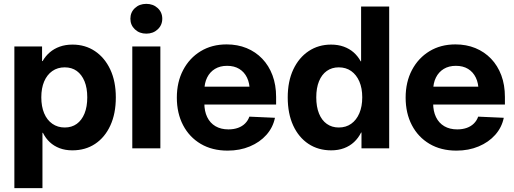

<svg xmlns="http://www.w3.org/2000/svg" viewBox="-20 -761 2639 985"><path d="M53.7 204.1V-522.5H195.8V-447.8H198.7Q213.4 -473.6 235.4 -492.4Q257.3 -511.2 286.6 -521.7Q315.9 -532.2 352.1 -532.2Q417 -532.2 467 -498.8Q517.1 -465.3 545.7 -404.5Q574.2 -343.8 574.2 -261.2Q574.2 -178.2 546.1 -117.2Q518.1 -56.2 468 -22.9Q418 10.3 351.1 10.3Q314.9 10.3 285.9 -0.7Q256.8 -11.7 235.4 -31.7Q213.9 -51.8 200.2 -79.6H197.8V204.1ZM312 -106.9Q348.1 -106.9 373.8 -125.5Q399.4 -144 413.6 -178.7Q427.7 -213.4 427.7 -261.7Q427.7 -309.6 413.6 -344Q399.4 -378.4 373.8 -397Q348.1 -415.5 312 -415.5Q275.4 -415.5 248.3 -396.5Q221.2 -377.4 206.5 -343Q191.9 -308.6 191.9 -261.7Q191.9 -214.8 206.5 -179.9Q221.2 -145 248.5 -126Q275.9 -106.9 312 -106.9Z M658.7 0V-522.5H802.7V0ZM730.5 -588.4Q695.3 -588.4 672.1 -610.4Q648.9 -632.3 648.9 -665Q648.9 -697.8 672.1 -719.5Q695.3 -741.2 730.5 -741.2Q765.6 -741.2 789.1 -719.5Q812.5 -697.8 812.5 -665Q812.5 -632.3 789.1 -610.4Q765.6 -588.4 730.5 -588.4Z M1147.9 11.7Q1068.4 11.7 1009.8 -22.9Q951.2 -57.6 919.2 -118.9Q887.2 -180.2 887.2 -260.3Q887.2 -340.3 919.7 -401.9Q952.1 -463.4 1009.5 -498.3Q1066.9 -533.2 1142.6 -533.2Q1198.7 -533.2 1245.1 -514.2Q1291.5 -495.1 1325.4 -459.7Q1359.4 -424.3 1377.9 -374.8Q1396.5 -325.2 1396.5 -263.7V-224.6H940.4V-316.4H1326.7L1261.2 -293.9Q1261.2 -334 1247.3 -362.8Q1233.4 -391.6 1207.5 -407.5Q1181.6 -423.3 1145 -423.3Q1108.9 -423.3 1082.8 -407.5Q1056.6 -391.6 1042.5 -363Q1028.3 -334.5 1028.3 -295.4V-231.9Q1028.3 -190.4 1043 -160.2Q1057.6 -129.9 1085.4 -113.5Q1113.3 -97.2 1151.9 -97.2Q1179.2 -97.2 1200.9 -105Q1222.7 -112.8 1237.5 -127.7Q1252.4 -142.6 1259.3 -162.6L1390.6 -156.7Q1380.4 -106.9 1346.7 -69.1Q1313 -31.2 1261.7 -9.8Q1210.4 11.7 1147.9 11.7Z M1679.2 10.3Q1612.8 10.3 1562.5 -22.9Q1512.2 -56.2 1484.1 -117.2Q1456.1 -178.2 1456.1 -261.2Q1456.1 -343.8 1484.6 -404.5Q1513.2 -465.3 1563.5 -498.8Q1613.8 -532.2 1678.2 -532.2Q1714.4 -532.2 1743.4 -521.7Q1772.5 -511.2 1794.2 -492.2Q1815.9 -473.1 1830.6 -446.3H1832.5V-727.5H1976.6V0H1834.5V-81.1H1832.5Q1818.4 -52.7 1796.4 -32.2Q1774.4 -11.7 1744.9 -0.7Q1715.3 10.3 1679.2 10.3ZM1717.8 -106.9Q1754.9 -106.9 1781.7 -126Q1808.6 -145 1823.5 -179.9Q1838.4 -214.8 1838.4 -261.7Q1838.4 -308.6 1823.5 -343Q1808.6 -377.4 1781.7 -396.5Q1754.9 -415.5 1717.8 -415.5Q1682.6 -415.5 1656.5 -397Q1630.4 -378.4 1616.5 -344Q1602.5 -309.6 1602.5 -261.7Q1602.5 -213.4 1616.5 -178.7Q1630.4 -144 1656.5 -125.5Q1682.6 -106.9 1717.8 -106.9Z M2321.8 11.7Q2242.2 11.7 2183.6 -22.9Q2125 -57.6 2093 -118.9Q2061 -180.2 2061 -260.3Q2061 -340.3 2093.5 -401.9Q2126 -463.4 2183.3 -498.3Q2240.7 -533.2 2316.4 -533.2Q2372.6 -533.2 2418.9 -514.2Q2465.3 -495.1 2499.3 -459.7Q2533.2 -424.3 2551.8 -374.8Q2570.3 -325.2 2570.3 -263.7V-224.6H2114.3V-316.4H2500.5L2435.1 -293.9Q2435.1 -334 2421.1 -362.8Q2407.2 -391.6 2381.3 -407.5Q2355.5 -423.3 2318.8 -423.3Q2282.7 -423.3 2256.6 -407.5Q2230.5 -391.6 2216.3 -363Q2202.1 -334.5 2202.1 -295.4V-231.9Q2202.1 -190.4 2216.8 -160.2Q2231.4 -129.9 2259.3 -113.5Q2287.1 -97.2 2325.7 -97.2Q2353 -97.2 2374.8 -105Q2396.5 -112.8 2411.4 -127.7Q2426.3 -142.6 2433.1 -162.6L2564.5 -156.7Q2554.2 -106.9 2520.5 -69.1Q2486.8 -31.2 2435.5 -9.8Q2384.3 11.7 2321.8 11.7Z"/></svg>

Font: Inter 28pt
Style: Bold
Weight: 700
Designer: Rasmus Andersson
Foundry: rsms
Version: Version 4.001;git-66647c0bb